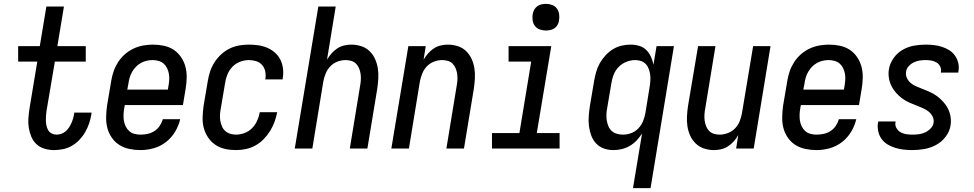

<svg xmlns="http://www.w3.org/2000/svg" viewBox="-20 -769 5040 994"><path d="M260 8Q235 8 211 1Q187 -6 169.5 -22Q152 -38 142.5 -60.5Q133 -83 129 -107.5Q125 -132 127 -157.5Q129 -183 133 -209L173 -450H74V-530H186L220 -735H311L277 -530H424V-450H264L221 -196Q219 -182 218 -169Q217 -156 217.5 -142.5Q218 -129 221 -116.5Q224 -104 230.5 -93.5Q237 -83 248.5 -77.5Q260 -72 273 -72Q286 -72 298 -76.5Q310 -81 320 -89.5Q330 -98 337.5 -109.5Q345 -121 350 -132.5Q355 -144 358.5 -156Q362 -168 364 -181Q364 -182 364 -183.5Q364 -185 365 -186H454Q454 -184 453.5 -181.5Q453 -179 453 -177Q449 -153 441.5 -130.5Q434 -108 421.5 -86Q409 -64 391.5 -45.5Q374 -27 352.5 -14.5Q331 -2 307 3Q283 8 260 8Z M707 8Q678 8 649.5 2Q621 -4 598 -18.5Q575 -33 559 -56Q543 -79 536 -105.5Q529 -132 529.5 -161.5Q530 -191 534 -221L556 -351Q560 -376 568.5 -400.5Q577 -425 591.5 -447.5Q606 -470 626.5 -488Q647 -506 671.5 -517.5Q696 -529 721.5 -533.5Q747 -538 772 -538Q801 -538 829 -532Q857 -526 879.5 -511Q902 -496 917.5 -473Q933 -450 940 -423.5Q947 -397 946.5 -367.5Q946 -338 941 -309L927 -225H626L623 -207Q620 -191 619.5 -174.5Q619 -158 621.5 -143Q624 -128 631 -114Q638 -100 649.5 -90Q661 -80 676 -76Q691 -72 707 -72Q726 -72 744.5 -76Q763 -80 779.5 -90.5Q796 -101 807 -117.5Q818 -134 823 -152H913Q905 -118 886.5 -87Q868 -56 839 -33.5Q810 -11 775.5 -1.5Q741 8 707 8ZM639 -305H849L852 -323Q855 -339 856 -355Q857 -371 854.5 -386Q852 -401 845.5 -415Q839 -429 828 -439Q817 -449 801.5 -453.5Q786 -458 770 -458Q770 -458 770 -458Q770 -458 770 -458Q755 -458 739.5 -454.5Q724 -451 709.5 -443Q695 -435 683.5 -423Q672 -411 664 -397Q656 -383 651.5 -368Q647 -353 645 -337Z M1202 8Q1173 8 1145.5 2Q1118 -4 1095.5 -19Q1073 -34 1057.5 -57Q1042 -80 1035 -106.5Q1028 -133 1029 -162.5Q1030 -192 1034 -221L1056 -351Q1060 -375 1068 -399.5Q1076 -424 1090.5 -446.5Q1105 -469 1125 -487.5Q1145 -506 1168.5 -517.5Q1192 -529 1217.5 -533.5Q1243 -538 1268 -538Q1293 -538 1317.5 -534.5Q1342 -531 1364 -521.5Q1386 -512 1403.5 -496.5Q1421 -481 1431.5 -460Q1442 -439 1445 -414.5Q1448 -390 1444 -365Q1444 -363 1443.5 -361Q1443 -359 1443 -358H1353Q1353 -359 1353 -360Q1353 -361 1354 -361Q1357 -381 1353 -400Q1349 -419 1336.5 -433Q1324 -447 1305.5 -452.5Q1287 -458 1268 -458Q1245 -458 1222 -449Q1199 -440 1182.5 -422.5Q1166 -405 1157 -382.5Q1148 -360 1145 -337L1123 -207Q1120 -192 1119 -176Q1118 -160 1120.5 -144.5Q1123 -129 1129 -115Q1135 -101 1146 -91Q1157 -81 1172 -76.5Q1187 -72 1202 -72Q1224 -72 1246.5 -80.5Q1269 -89 1285.5 -106Q1302 -123 1311.5 -144.5Q1321 -166 1325 -188H1415Q1410 -162 1401 -137.5Q1392 -113 1378 -90.5Q1364 -68 1345 -48.5Q1326 -29 1302.5 -16Q1279 -3 1253.5 2.5Q1228 8 1202 8Z M1506 0 1628 -735H1718L1673 -460Q1683 -477 1696 -492Q1709 -507 1725.5 -518Q1742 -529 1761 -533.5Q1780 -538 1798 -538Q1825 -538 1850 -530Q1875 -522 1893 -504.5Q1911 -487 1921.5 -464Q1932 -441 1936 -415.5Q1940 -390 1938.5 -363Q1937 -336 1933 -309L1882 0H1791L1844 -323Q1847 -338 1848 -354Q1849 -370 1847 -385Q1845 -400 1839.5 -414Q1834 -428 1824 -438.5Q1814 -449 1799.5 -453.5Q1785 -458 1770 -458Q1748 -458 1727 -450Q1706 -442 1690.5 -426Q1675 -410 1666.5 -389.5Q1658 -369 1654 -348L1597 0Z M2006 0 2094 -530H2184L2173 -460Q2183 -477 2196 -492Q2209 -507 2225.5 -518Q2242 -529 2261 -533.5Q2280 -538 2298 -538Q2325 -538 2350 -530Q2375 -522 2393 -504.5Q2411 -487 2421.5 -464Q2432 -441 2436 -415.5Q2440 -390 2438.5 -363Q2437 -336 2433 -309L2382 0H2291L2344 -323Q2347 -338 2348 -354Q2349 -370 2347 -385Q2345 -400 2339.5 -414Q2334 -428 2324 -438.5Q2314 -449 2299.5 -453.5Q2285 -458 2270 -458Q2248 -458 2227 -450Q2206 -442 2190.5 -426Q2175 -410 2166.5 -389.5Q2158 -369 2154 -348L2097 0Z M2527 0V-80H2669L2730 -450H2613V-530H2834L2759 -80H2877V0ZM2806 -611Q2790 -611 2774.5 -616.5Q2759 -622 2749.5 -634.5Q2740 -647 2737.5 -663.5Q2735 -680 2738 -697Q2740 -708 2746 -719Q2752 -730 2762 -737Q2772 -744 2783.5 -746.5Q2795 -749 2806 -749Q2823 -749 2838 -743.5Q2853 -738 2862.5 -725.5Q2872 -713 2874.5 -696.5Q2877 -680 2874 -663Q2873 -652 2867 -641Q2861 -630 2851 -623Q2841 -616 2829.5 -613.5Q2818 -611 2806 -611Z M3257 205 3304 -78Q3292 -59 3276 -42Q3260 -25 3240 -13.5Q3220 -2 3198.5 3Q3177 8 3155 8Q3129 8 3105.5 -0.5Q3082 -9 3065.5 -27Q3049 -45 3040.5 -68.5Q3032 -92 3029 -117Q3026 -142 3028 -168.5Q3030 -195 3034 -221L3056 -351Q3060 -374 3066.5 -397Q3073 -420 3085 -441.5Q3097 -463 3114.5 -482Q3132 -501 3153 -514Q3174 -527 3197.5 -532.5Q3221 -538 3245 -538Q3268 -538 3289.5 -531.5Q3311 -525 3326 -510Q3341 -495 3350 -475Q3359 -455 3363 -434L3379 -530H3469L3348 205ZM3205 -72Q3226 -72 3247 -79.5Q3268 -87 3284 -103.5Q3300 -120 3308.5 -140.5Q3317 -161 3321 -182L3342 -312Q3345 -328 3346.5 -345Q3348 -362 3346.5 -377.5Q3345 -393 3340 -408.5Q3335 -424 3325 -435.5Q3315 -447 3300 -452.5Q3285 -458 3269 -458Q3246 -458 3223 -449Q3200 -440 3183 -422.5Q3166 -405 3157 -382.5Q3148 -360 3145 -337L3123 -207Q3120 -191 3119.5 -175Q3119 -159 3121.5 -144Q3124 -129 3130 -115Q3136 -101 3147 -91Q3158 -81 3173.5 -76.5Q3189 -72 3205 -72Z M3677 8Q3650 8 3625.5 0Q3601 -8 3582.5 -25.5Q3564 -43 3553.5 -66Q3543 -89 3539 -114.5Q3535 -140 3536.5 -167Q3538 -194 3542 -221L3594 -530H3684L3631 -207Q3628 -192 3627 -176Q3626 -160 3628 -145Q3630 -130 3635.5 -116Q3641 -102 3651 -91.5Q3661 -81 3675.5 -76.5Q3690 -72 3706 -72Q3727 -72 3748 -80Q3769 -88 3785 -104Q3801 -120 3809 -140.5Q3817 -161 3821 -182L3879 -530H3969L3882 0H3791L3802 -70Q3793 -53 3779.5 -38Q3766 -23 3749.5 -12Q3733 -1 3714 3.5Q3695 8 3677 8Z M4207 8Q4178 8 4149.5 2Q4121 -4 4098 -18.5Q4075 -33 4059 -56Q4043 -79 4036 -105.5Q4029 -132 4029.5 -161.5Q4030 -191 4034 -221L4056 -351Q4060 -376 4068.5 -400.5Q4077 -425 4091.5 -447.5Q4106 -470 4126.5 -488Q4147 -506 4171.5 -517.5Q4196 -529 4221.5 -533.5Q4247 -538 4272 -538Q4301 -538 4329 -532Q4357 -526 4379.5 -511Q4402 -496 4417.5 -473Q4433 -450 4440 -423.5Q4447 -397 4446.5 -367.5Q4446 -338 4441 -309L4427 -225H4126L4123 -207Q4120 -191 4119.5 -174.5Q4119 -158 4121.5 -143Q4124 -128 4131 -114Q4138 -100 4149.5 -90Q4161 -80 4176 -76Q4191 -72 4207 -72Q4226 -72 4244.5 -76Q4263 -80 4279.5 -90.5Q4296 -101 4307 -117.5Q4318 -134 4323 -152H4413Q4405 -118 4386.5 -87Q4368 -56 4339 -33.5Q4310 -11 4275.5 -1.5Q4241 8 4207 8ZM4139 -305H4349L4352 -323Q4355 -339 4356 -355Q4357 -371 4354.5 -386Q4352 -401 4345.5 -415Q4339 -429 4328 -439Q4317 -449 4301.5 -453.5Q4286 -458 4270 -458Q4270 -458 4270 -458Q4270 -458 4270 -458Q4255 -458 4239.5 -454.5Q4224 -451 4209.5 -443Q4195 -435 4183.5 -423Q4172 -411 4164 -397Q4156 -383 4151.5 -368Q4147 -353 4145 -337Z M4704 8Q4681 8 4658.5 5.5Q4636 3 4615 -3.5Q4594 -10 4575.5 -21Q4557 -32 4544.5 -49Q4532 -66 4527 -88Q4522 -110 4525 -132Q4526 -134 4526.5 -136Q4527 -138 4527 -140H4617Q4617 -139 4616.5 -138Q4616 -137 4616 -136Q4613 -120 4621 -106Q4629 -92 4642 -84.5Q4655 -77 4671 -74.5Q4687 -72 4704 -72Q4720 -72 4736.5 -74Q4753 -76 4768.5 -83Q4784 -90 4797 -103Q4810 -116 4813 -132Q4816 -150 4808.5 -165Q4801 -180 4788.5 -190.5Q4776 -201 4761 -207.5Q4746 -214 4730.5 -220.5Q4715 -227 4699.5 -233Q4684 -239 4670 -247Q4656 -255 4643 -265.5Q4630 -276 4619.5 -288Q4609 -300 4600.5 -314Q4592 -328 4587 -343.5Q4582 -359 4580.5 -376.5Q4579 -394 4582 -411Q4587 -441 4606 -468Q4625 -495 4653 -511Q4681 -527 4711.5 -532.5Q4742 -538 4772 -538Q4794 -538 4815.5 -535.5Q4837 -533 4857 -526.5Q4877 -520 4894.5 -509Q4912 -498 4924 -481Q4936 -464 4941 -443Q4946 -422 4942 -400Q4942 -398 4941.5 -396.5Q4941 -395 4941 -393H4851Q4851 -394 4851 -394.5Q4851 -395 4851 -396Q4854 -411 4847.5 -424.5Q4841 -438 4828.5 -445.5Q4816 -453 4801.5 -455.5Q4787 -458 4772 -458Q4756 -458 4740.5 -455.5Q4725 -453 4710.5 -446Q4696 -439 4684.5 -426.5Q4673 -414 4671 -398Q4668 -381 4675 -365.5Q4682 -350 4694.5 -339.5Q4707 -329 4722 -322.5Q4737 -316 4752.5 -310Q4768 -304 4783.5 -297.5Q4799 -291 4813 -283Q4827 -275 4839.5 -264.5Q4852 -254 4863 -242Q4874 -230 4882.5 -216Q4891 -202 4896 -186.5Q4901 -171 4902.5 -154Q4904 -137 4901 -119Q4896 -88 4875.5 -61Q4855 -34 4826 -18.5Q4797 -3 4765.5 2.5Q4734 8 4704 8Z"/></svg>

Font: Iosevka Curly Medium Oblique
Style: Regular
Weight: 500
Italic angle: -9°
Monospace: yes
Designer: Belleve Invis
Foundry: Belleve Invis
Version: Version 11.1.0; ttfautohint (v1.8.3)